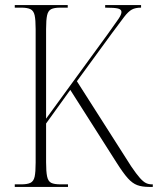

<svg xmlns="http://www.w3.org/2000/svg" viewBox="-20 -734 661 754"><path d="M38 0V-10H63Q87 -10 99.5 -16Q112 -22 116 -40Q120 -58 120 -95V-620Q120 -656 116 -674Q112 -692 99.5 -698Q87 -704 63 -704H38V-714H246V-704H217Q193 -704 181 -698Q169 -692 165 -674Q161 -656 161 -620V-268L403 -600Q434 -643 445.5 -660Q457 -677 457 -687Q457 -697 443.5 -700.5Q430 -704 393 -704V-714H534V-704Q512 -704 498 -696.5Q484 -689 467.5 -667.5Q451 -646 420 -604L282 -415L495 -81Q516 -50 529.5 -35Q543 -20 553.5 -15Q564 -10 577 -10H580V0H565Q538 0 519 -7Q500 -14 482 -34Q464 -54 438 -95L256 -381L161 -249V-97Q161 -60 165 -41Q169 -22 181 -16Q193 -10 218 -10H247V0Z"/></svg>

Font: Noto Serif Display Condensed ExtraLight
Style: Regular
Weight: 200
Width: 3
Designer: Monotype Design Team
Foundry: Monotype Imaging Inc.
Version: Version 2.009